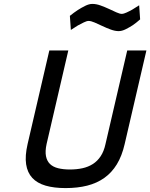

<svg xmlns="http://www.w3.org/2000/svg" viewBox="-20 -952 768 981"><path d="M218 -216Q210 -179 215 -154Q220 -129 235.5 -114Q251 -99 277 -92.5Q303 -86 337 -86Q372 -86 401.5 -92.5Q431 -99 454.5 -114Q478 -129 494.5 -154Q511 -179 519 -216L630 -694H728L617 -216Q603 -155 577 -112.5Q551 -70 513 -43Q475 -16 425.5 -3.5Q376 9 315 9Q256 9 213 -3.5Q170 -16 145 -43Q120 -70 113.5 -112.5Q107 -155 121 -216L232 -694H329ZM696 -853Q677 -836 658 -823Q641 -812 622 -802.5Q603 -793 586 -793Q568 -793 546 -801Q524 -809 503 -819Q482 -829 463.5 -837Q445 -845 433 -845Q423 -845 408 -837.5Q393 -830 378 -822Q360 -811 342 -799L337 -871Q358 -888 378 -901Q395 -912 415 -922Q435 -932 452 -932Q472 -932 494 -924Q516 -916 536.5 -906.5Q557 -897 574.5 -889Q592 -881 603 -881Q611 -881 626.5 -888Q642 -895 656 -903Q673 -913 691 -925Z"/></svg>

Font: Panefresco 600wt
Style: Italic
Weight: 600
Foundry: Campivisivi & Chank Co
Version: Version 1.000